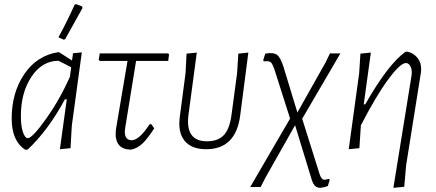

<svg xmlns="http://www.w3.org/2000/svg" viewBox="-20 -711 2091 920"><path d="M338 -689 345 -691 374 -680 375 -672Q364 -652 292 -523L285 -521L260 -532Q299 -603 338 -689ZM100 6Q36 -36 36 -143Q36 -267 96.5 -356Q157 -445 259 -461H263L325 -421L330 -456L372 -460L324 -108L318 -1L267 4L300 -235H291Q210 -85 112 6ZM80 -154Q80 -106 90 -77.5Q100 -49 113 -49Q135 -49 201 -142Q267 -235 315 -343L321 -389L260 -420Q181 -419 130.5 -343Q80 -267 80 -154Z M609 6Q534 6 534 -71L536 -94L591 -419H458L453 -424L458 -455H786L790 -450L786 -419H632L580 -99L578 -81Q578 -39 611 -39Q647 -39 697 -116H705L719 -96Q686 -45 662.5 -23Q639 -1 609 6Z M968 4Q897 4 864 -37Q831 -78 842 -155L869 -360L874 -454L923 -459L883 -160Q867 -34 972 -34Q1025 -34 1052.5 -63.5Q1080 -93 1089 -158L1116 -360L1122 -454L1170 -459L1131 -158Q1110 4 968 4Z M1179 185 1370 -143 1297 -372Q1286 -406 1277 -413Q1268 -420 1245 -417L1241 -422L1251 -454Q1290 -461 1307 -448.5Q1324 -436 1338 -392L1405 -172L1539 -410L1561 -455H1611L1428 -142L1511 122Q1518 143 1526.5 148Q1535 153 1555 146L1560 150L1551 180Q1535 187 1515 189Q1498 189 1488 178Q1478 167 1470 138L1394 -111L1252 140L1229 185Z M1757 -459 1723 -211H1730Q1840 -404 1923 -463H1934Q1963 -456 1981 -433Q1999 -410 1998 -377L1997 -364L1926 81L1917 184L1865 189L1952 -349L1953 -363Q1953 -383 1945 -396Q1937 -409 1925 -409Q1898 -409 1839.5 -329.5Q1781 -250 1709 -110V-108L1702 -1L1651 4L1701 -360L1707 -454Z"/></svg>

Font: Alegreya Sans Light
Style: Italic
Weight: 300
Italic angle: -7°
Designer: Juan Pablo del Peral
Foundry: Huerta Tipografica
Version: Version 2.007